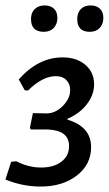

<svg xmlns="http://www.w3.org/2000/svg" viewBox="-23 -679 400 706"><path d="M141 -659Q163 -659 175.5 -647Q188 -635 188 -613Q188 -590 174.5 -576Q161 -562 138 -562Q91 -562 91 -609Q91 -632 104.5 -645.5Q118 -659 141 -659ZM310 -659Q332 -659 344.5 -647Q357 -635 357 -613Q357 -590 343.5 -576Q330 -562 307 -562Q261 -562 261 -609Q261 -632 274 -645.5Q287 -659 310 -659ZM126 7Q60 7 -3 -19L18 -84L37 -86Q82 -63 128 -63Q175 -63 203 -84.5Q231 -106 231 -142Q231 -200 151 -203H90L87 -209L98 -263L146 -262Q179 -261 207 -288.5Q235 -316 235 -348Q235 -370 221 -384.5Q207 -399 183 -399Q133 -399 80 -346L68 -347L46 -387Q118 -468 207 -468Q259 -468 291 -440.5Q323 -413 323 -369Q323 -331 297 -296.5Q271 -262 225 -242V-239Q312 -213 312 -138Q312 -74 259.5 -33.5Q207 7 126 7Z"/></svg>

Font: Alegreya Sans SC Medium
Style: Italic
Weight: 500
Italic angle: -7°
Designer: Juan Pablo del Peral
Foundry: Huerta Tipografica
Version: Version 2.007